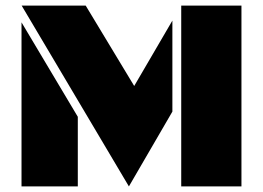

<svg xmlns="http://www.w3.org/2000/svg" viewBox="-20 -668 942 688"><path d="M441.9 0 57.6 -647.9H287.1L460.9 -359.9L597.7 -594.2V-268.1ZM629.4 0V-647.9H845.2V0ZM57.1 0V-587.9L258.8 -249.5V0Z"/></svg>

Font: Black Ops One
Style: Regular
Weight: 400
Designer: James Grieshaber, Eben Sorkin
Foundry: Sorkin Type Co.
Version: Version 1.004; ttfautohint (v1.8.4.7-5d5b)